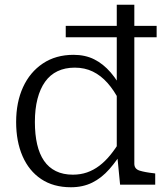

<svg xmlns="http://www.w3.org/2000/svg" viewBox="-20 -778 700 809"><path d="M290 -547Q339 -547 377 -528Q415 -509 446.5 -472.5Q478 -436 505 -381L485 -350Q461 -397 433 -428.5Q405 -460 371 -476.5Q337 -493 295 -493Q254 -493 222.5 -478Q191 -463 170 -433.5Q149 -404 138 -361.5Q127 -319 127 -264Q127 -211 136.5 -170Q146 -129 165.5 -100.5Q185 -72 215.5 -57Q246 -42 287 -42Q319 -42 346.5 -51.5Q374 -61 398.5 -79.5Q423 -98 445 -125Q467 -152 488 -187L506 -156Q474 -103 441 -65.5Q408 -28 368.5 -8.5Q329 11 279 11Q205 11 153.5 -23.5Q102 -58 75 -120Q48 -182 48 -264Q48 -347 77 -410.5Q106 -474 160.5 -510.5Q215 -547 290 -547ZM472 -758H546V-88Q546 -66 568.5 -59Q591 -52 628 -48L634 -47V0H486L474 -123L472 -126ZM640 -669V-621H257V-669Z"/></svg>

Font: Roboto Serif 20pt Light
Style: Regular
Weight: 300
Version: Version 1.008